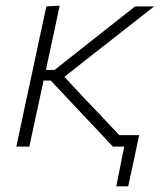

<svg xmlns="http://www.w3.org/2000/svg" viewBox="-20 -517 578 677"><path d="M37.5 0Q49.5 -56 60.5 -107.8Q71.5 -159.5 84.5 -220.5L95.5 -270.5Q108.5 -333 120 -386Q131.5 -439 143.5 -494.5L190.5 -497Q178.5 -441.5 167 -387.5Q155.5 -333.5 142.5 -273.5L142 -270.5H172.5L272 -349Q318 -385.5 364.5 -422Q411 -458.5 456.5 -494.5H523.5Q469 -451.5 414 -408.5Q359 -365.5 304 -322.5L207 -246L276.5 -171.5Q307.5 -139 338.8 -106.2Q370 -73.5 400.5 -40.5H470.5Q466 -18 461 5.2Q456 28.5 451 52.5Q441.5 95.5 432 140H390L418 0H378Q344.5 -36 310.8 -71.8Q277 -107.5 243 -143.5L159 -233H133.5L130 -216Q117 -157 106.2 -106Q95.5 -55 83.5 0Z"/></svg>

Font: Commissioner ExtraLight
Style: Italic
Weight: 200
Italic angle: -12°
Designer: Kostas Bartsokas
Foundry: Kostas Bartsokas
Version: Version 1.000; ttfautohint (v1.8.3)